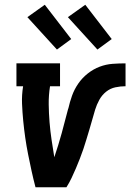

<svg xmlns="http://www.w3.org/2000/svg" viewBox="-20 -786 547 806"><path d="M129 0Q120 -34 112.5 -68.5Q105 -103 98 -138Q91 -173 86 -208Q81 -243 77.5 -278.5Q74 -314 72.5 -350.5Q71 -387 77 -424H49V-520H232V-424H190Q184 -386 184.5 -348Q185 -310 188 -273Q191 -236 196.5 -199Q202 -162 208 -126Q225 -176 239 -227Q253 -278 266 -329L267 -331Q273 -358 282.5 -384.5Q292 -411 308.5 -435Q325 -459 348.5 -477.5Q372 -496 398.5 -506Q425 -516 452.5 -518Q480 -520 507 -520V-424Q486 -424 464.5 -419.5Q443 -415 425.5 -401Q408 -387 397 -367Q386 -347 379.5 -326Q373 -305 367.5 -284.5Q362 -264 355.5 -243Q349 -222 343 -201.5Q337 -181 330 -160.5Q323 -140 315 -119.5Q307 -99 298.5 -79Q290 -59 280.5 -39Q271 -19 259 0ZM389 -578 265 -714 338 -766 449 -622ZM219 -578 95 -714 168 -766 279 -622Z"/></svg>

Font: Iosevka Curly Slab
Style: Bold Italic
Weight: 700
Italic angle: -9°
Monospace: yes
Designer: Belleve Invis
Foundry: Belleve Invis
Version: Version 22.1.2; ttfautohint (v1.8.4)